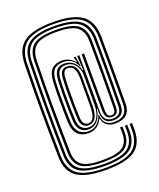

<svg xmlns="http://www.w3.org/2000/svg" viewBox="-154 -817 858 1036"><g transform="rotate(-20 275.0 -299.0)"><path d="M275 125Q158.8 125 107.8 88.9Q56.8 52.8 55.5 -30.5Q54.2 -102.2 53.4 -165.6Q52.5 -229 52.4 -290.6Q52.2 -352.2 53 -418.1Q53.8 -484 55.5 -561.2Q57.2 -647.8 108.4 -685.2Q159.5 -722.8 275 -722.8Q391 -722.8 442.2 -685.1Q493.5 -647.5 495 -561Q495.8 -477.2 495.9 -412.8Q496 -348.2 495.5 -291.4Q495 -234.5 494.5 -173.8Q492.8 -91.2 401.5 -93.2Q377.2 -93.8 359 -107.2Q340.8 -120.8 336 -146.2H333Q323 -123.8 302.9 -108.6Q282.8 -93.5 254.2 -93.5Q215.5 -93.5 193 -115.5Q170.5 -137.5 167.8 -183.5Q166.2 -214.8 165.6 -257.1Q165 -299.5 165.5 -342.8Q166 -386 167.8 -420.2Q170.5 -469.2 191.6 -490.2Q212.8 -511.2 249.8 -511.2Q291.5 -511.2 322.5 -476.5H326L317.5 -501V-506.2H327.2L336.5 -447.8H333Q310.8 -501.5 254.5 -501.5Q218.5 -501.5 201.2 -482.5Q184 -463.5 181.5 -419.5Q179.5 -382.5 179.1 -339Q178.8 -295.5 179.5 -254.5Q180.2 -213.5 181.5 -184.5Q184 -143 204.4 -123.1Q224.8 -103.2 258.5 -103.2Q287.2 -103.2 307.6 -122.4Q328 -141.5 335.2 -167.5H338.8Q339.5 -135.5 356.9 -119.5Q374.2 -103.5 401.5 -103Q479.2 -101.8 480.8 -174Q481.5 -234.5 481.9 -291.2Q482.2 -348 482.1 -412.4Q482 -476.8 481.2 -560.8Q480 -641.2 432.6 -676.4Q385.2 -711.5 275 -711.5Q165.2 -711.5 118.1 -676.4Q71 -641.2 69.2 -561Q67.5 -484 66.8 -418.1Q66 -352.2 66.1 -290.8Q66.2 -229.2 67.1 -166Q68 -102.8 69.2 -30.8Q70.5 46.2 117.6 80Q164.8 113.8 275 113.8Q384.2 113.8 430.8 81.1Q477.2 48.5 478.2 -27.8Q478.5 -45 477.5 -65H491.2Q492.2 -45.2 492 -27.5Q491 55.2 440.2 90.1Q389.5 125 275 125ZM275 102.5Q170.5 102.5 127.2 71.1Q84 39.8 83 -31Q81.5 -102.8 80.8 -166Q80 -229.2 79.9 -290.6Q79.8 -352 80.5 -417.9Q81.2 -483.8 83 -560.8Q84.5 -635 127.8 -667.6Q171 -700.2 275 -700.2Q379.2 -700.2 422.8 -667.4Q466.2 -634.5 467.8 -560.2Q468.2 -476.8 468.4 -412.5Q468.5 -348.2 468.1 -291.6Q467.8 -235 467 -174.5Q466 -111.8 401.5 -112.8Q370.5 -113.2 356.1 -131.8Q341.8 -150.2 342.5 -182.5L342.8 -201.5H339.5Q334.2 -163.2 314.2 -138.1Q294.2 -113 259.8 -113Q232.2 -113 214.8 -130.8Q197.2 -148.5 195.2 -185.5Q193.8 -214.2 193.1 -255Q192.5 -295.8 192.9 -339Q193.2 -382.2 195.2 -418.8Q197.5 -458 212.9 -474.9Q228.2 -491.8 256.8 -491.8Q286.2 -491.8 308.8 -473Q331.2 -454.2 338.2 -424.2H341.8L336.8 -506.2H349.2V-185Q349.2 -123.8 401.5 -122.8Q452.2 -121.5 453.2 -174.8Q454 -235 454.4 -291.5Q454.8 -348 454.8 -412.2Q454.8 -476.5 454 -560Q452.8 -628.2 413 -658.5Q373.2 -688.8 275 -688.8Q177 -688.8 137.5 -658.6Q98 -628.5 96.8 -560.5Q95 -483.5 94.2 -417.8Q93.5 -352 93.6 -290.6Q93.8 -229.2 94.5 -166.1Q95.2 -103 96.8 -31.2Q97.8 33.2 137.1 62.2Q176.5 91.2 275 91.2Q372.5 91.2 411.2 63.2Q450 35.2 450.8 -28.2Q451.2 -44.8 450.2 -65H463.8Q464.8 -44.8 464.5 -28Q463.8 41.8 421 72.1Q378.2 102.5 275 102.5ZM275 80Q182.2 80 146.8 53.4Q111.2 26.8 110.2 -31.5Q109 -103.2 108.1 -166.4Q107.2 -229.5 107.2 -290.8Q107.2 -352 107.9 -417.6Q108.5 -483.2 110.2 -560.2Q111.8 -622 147.2 -649.9Q182.8 -677.8 275 -677.8Q367.5 -677.8 403.4 -649.8Q439.2 -621.8 440.2 -559.8Q441 -476.5 441 -412.4Q441 -348.2 440.6 -291.9Q440.2 -235.5 439.5 -175Q439 -131.5 401.5 -132.5Q362.8 -133.5 362.8 -185V-506.2H376.5V-185Q376.5 -161.8 382.1 -152.2Q387.8 -142.8 401.5 -142.2Q425.5 -141.5 426 -175.5Q426.5 -235.8 427 -292Q427.5 -348.2 427.4 -412.2Q427.2 -476.2 426.5 -559.5Q425.8 -615.2 393.8 -640.9Q361.8 -666.5 275 -666.5Q188.5 -666.5 156.9 -641Q125.2 -615.5 124 -560Q122.2 -483 121.5 -417.4Q120.8 -351.8 120.9 -290.6Q121 -229.5 121.9 -166.5Q122.8 -103.5 124 -31.8Q124.8 20 156.4 44.4Q188 68.8 275 68.8Q361.5 68.8 392 45.2Q422.5 21.8 423.5 -28.8Q423.8 -44.2 422.8 -65H436.5Q437.5 -44.5 437 -28.5Q436.2 28.5 401.5 54.2Q366.8 80 275 80ZM264 -123Q297.8 -123 316.4 -152.2Q335 -181.5 335 -228.8V-396.5Q335 -434 314.4 -457.9Q293.8 -481.8 261.5 -481.8Q235.8 -481.8 223.2 -467Q210.8 -452.2 209 -418Q207 -381.5 206.5 -338.5Q206 -295.5 206.8 -255.1Q207.5 -214.8 209 -186.2Q210.5 -153.8 225.9 -138.4Q241.2 -123 264 -123ZM267 -133.5Q249.5 -133.5 236.8 -146.5Q224 -159.5 222.5 -187Q221.2 -215.2 220.5 -255.4Q219.8 -295.5 220.1 -338.2Q220.5 -381 222.5 -417.2Q224.5 -449.8 236.1 -460.9Q247.8 -472 264.5 -472Q323.5 -472 323.5 -390.2V-228.5Q323.5 -133.5 267 -133.5ZM269.5 -143.5Q289.8 -143.5 300.1 -163.4Q310.5 -183.2 310.5 -228.5L310.8 -387.8Q310.8 -462.2 266.5 -462.2Q251.8 -462.2 244.8 -451.6Q237.8 -441 236.2 -416.2Q234.2 -380.5 233.8 -338.1Q233.2 -295.8 234 -255.9Q234.8 -216 236.2 -188Q237.2 -164 247 -153.8Q256.8 -143.5 269.5 -143.5Z"/></g></svg>

Font: Big Shoulders Inline Text
Style: Regular
Weight: 400
Designer: Patric King
Foundry: XO Type Co
Version: Version 1.000